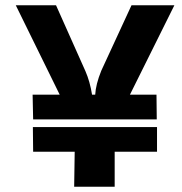

<svg xmlns="http://www.w3.org/2000/svg" viewBox="-20 -710 693 730"><path d="M575 -350 576 -256H106L104 -350H207L40 -690H193L305 -439Q322 -400 330 -350H342Q344 -389 365 -441L480 -690H643L474 -350ZM577 -227V-133H416V0H262L264 -133H106L105 -227Z"/></svg>

Font: Taylor Sans Bold LRS
Style: Bold
Weight: 700
Italic angle: -8°
Designer: Natanael Gama
Version: Version 1.001 September 8, 2015